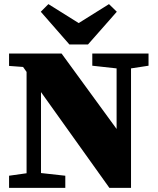

<svg xmlns="http://www.w3.org/2000/svg" viewBox="-20 -912 765 932"><path d="M428 -593V-652H701V-593L616 -580V0H511L179 -465V-72L297 -59V0H24V-59L109 -71V-563L92 -587L24 -592V-652H279L546 -286V-580ZM215 -892 362 -800 509 -892 547 -855 407 -696H317L178 -855Z"/></svg>

Font: Source Serif Pro Black
Style: Regular
Weight: 900
Designer: Frank Grießhammer
Foundry: Adobe Systems Incorporated
Version: Version 3.001;hotconv 1.0.111;makeotfexe 2.5.65597